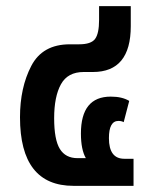

<svg xmlns="http://www.w3.org/2000/svg" viewBox="-20 -604 499 624"><path d="M414 -88H384Q334 -88 334 -155Q334 -211 365 -211Q375 -211 382 -207L400 -276Q377 -290 340 -290Q243 -290 243 -170Q243 -118 259 -90H232Q193 -90 174.5 -120Q156 -150 156 -220Q156 -290 178 -330Q200 -370 252 -370H282Q405 -370 405 -519V-584H302V-539Q302 -495 289 -477.5Q276 -460 237 -460H207Q118 -460 81.5 -389.5Q45 -319 45 -223Q45 0 219 0H414Z"/></svg>

Font: Noto Sans Thai UI Condensed Semi
Style: Regular
Weight: 600
Width: 3
Designer: Monotype Design Team
Foundry: Monotype Imaging Inc.
Version: Version 1.901